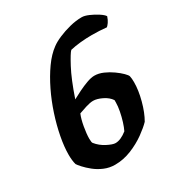

<svg xmlns="http://www.w3.org/2000/svg" viewBox="-161 -780 831 890"><g transform="rotate(-30 255.0 -335.0)"><path d="M198 0Q168 0 141 -11.5Q114 -23 93 -40Q72 -57 58 -72.5Q44 -88 40 -95Q37 -106 35.5 -119.5Q34 -133 34 -148Q34 -190 44 -242.5Q54 -295 72 -350Q90 -405 115 -456.5Q140 -508 169.5 -549.5Q199 -591 232 -615Q249 -628 278 -640.5Q307 -653 340.5 -661.5Q374 -670 405 -670Q420 -670 442 -660.5Q464 -651 484 -638Q504 -625 510 -615Q504 -597 496.5 -586.5Q489 -576 483 -571Q445 -575 404 -575Q374 -575 343.5 -572Q313 -569 288 -563Q277 -553 248.5 -499.5Q220 -446 189 -355Q207 -365 231.5 -377Q256 -389 279.5 -397.5Q303 -406 320 -406Q343 -406 367 -395.5Q391 -385 412 -370Q433 -355 446.5 -341.5Q460 -328 462 -321Q465 -308 465 -288Q465 -245 451 -192.5Q437 -140 416 -104Q397 -84 363 -59.5Q329 -35 286 -17.5Q243 0 198 0ZM250 -86Q278 -86 312 -113Q320 -129 327.5 -153Q335 -177 340 -203Q345 -229 345 -249Q345 -254 345 -261Q331 -282 304 -295Q277 -308 257 -308Q241 -308 217 -300.5Q193 -293 177 -287Q167 -264 160.5 -227Q154 -190 154 -165Q154 -144 158 -140Q177 -116 206 -101Q235 -86 250 -86Z"/></g></svg>

Font: Texturina 72pt 72pt ExtraBold
Style: Italic
Weight: 800
Italic angle: -11°
Designer: Guillermo Torres Carreño
Foundry: Omnibus-Type
Version: Version 1.002; ttfautohint (v1.8.3)